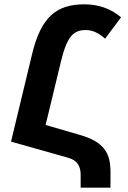

<svg xmlns="http://www.w3.org/2000/svg" viewBox="-20 -744 591 888"><path d="M31 -89 293 -15C338 -3 353 25 353 64V124H491V51C491 -39 459 -89 346 -121L191 -166L262 -460C290 -575 319 -605 377 -605C408 -605 438 -591 466 -565L540 -664C488 -707 432 -724 370 -724C241 -724 169 -665 128 -492Z"/></svg>

Font: Noto Sans Armenian Condensed
Style: Bold
Weight: 700
Width: 3
Designer: Monotype Design Team
Foundry: Monotype Imaging Inc.
Version: Version 2.008